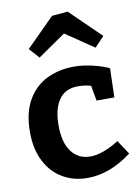

<svg xmlns="http://www.w3.org/2000/svg" viewBox="-92 -883 699 956"><g transform="rotate(-10 258.0 -404.5)"><path d="M497 -72Q386 12 273 12Q203 12 147.5 -20.5Q92 -53 60.5 -115Q29 -177 29 -262Q29 -362 67 -425.5Q105 -489 166.5 -517.5Q228 -546 300 -546Q345 -546 394 -534.5Q443 -523 477 -507L473 -360H383L369 -437Q339 -446 303 -446Q239 -446 207 -399.5Q175 -353 175 -270Q175 -183 210 -137Q245 -91 305 -91Q367 -91 450 -143ZM318 -821 472 -671 424 -620 281 -717 141 -620 95 -671 238 -814Z"/></g></svg>

Font: Bitter Pro
Style: Bold
Weight: 700
Designer: Sol Matas, and Bitter project Authors
Foundry: Sol Matas
Version: Version 1.010